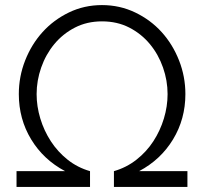

<svg xmlns="http://www.w3.org/2000/svg" viewBox="-20 -735 803 755"><path d="M45 -62H236Q151 -107 102.5 -187Q54 -267 54 -365Q54 -434 79 -497.5Q104 -561 147.5 -609Q191 -657 251 -686Q311 -715 381 -715Q451 -715 511.5 -686Q572 -657 615.5 -609Q659 -561 684 -497.5Q709 -434 709 -365Q709 -267 660.5 -187Q612 -107 527 -62H717V0H428V-62Q477 -76 516.5 -107Q556 -138 583 -179.5Q610 -221 624.5 -269Q639 -317 639 -365Q639 -418 621 -469.5Q603 -521 569.5 -561.5Q536 -602 488.5 -626.5Q441 -651 381 -651Q322 -651 274.5 -626.5Q227 -602 193.5 -561.5Q160 -521 142 -469.5Q124 -418 124 -365Q124 -317 138.5 -269Q153 -221 180 -179.5Q207 -138 246 -107Q285 -76 334 -62V0H45Z"/></svg>

Font: Oxford Sans
Style: Regular
Weight: 400
Designer: Matt McInerney, Pablo Impallari, Rodrigo Fuenzalida
Foundry: Matt McInerney, Pablo Impallari, Rodrigo Fuenzalida
Version: Version 3.000g; ttfautohint (v1.5) -l 8 -r 28 -G 28 -x 14 -D